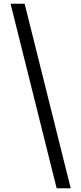

<svg xmlns="http://www.w3.org/2000/svg" viewBox="-20 -852 439 1037"><path d="M37 -832 286 165H362L113 -832Z"/></svg>

Font: Noto Sans Gurmukhi UI ExtraCondensed
Style: Regular
Weight: 400
Width: 2
Designer: Jelle Bosma - Monotype Design Team
Foundry: Monotype Imaging Inc.
Version: Version 2.004